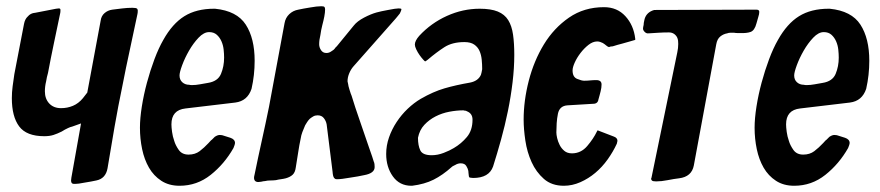

<svg xmlns="http://www.w3.org/2000/svg" viewBox="-20 -589 2822 616"><path d="M240 -193 212 -183Q208 -182 205 -181Q202 -180 198 -178Q193 -176 188 -173Q183 -170 178 -167Q164 -160 151.5 -156Q139 -152 122 -152Q65 -152 41.5 -183.5Q18 -215 18 -274Q18 -293 20.5 -312Q23 -331 26 -351Q34 -392 41.5 -431.5Q49 -471 57 -512Q60 -528 69 -536Q78 -547 93 -548L160 -561Q162 -561 164.5 -561.5Q167 -562 169 -562Q174 -562 174 -557Q174 -549 173 -546Q163 -498 153 -450.5Q143 -403 134 -355Q132 -348 130.5 -341.5Q129 -335 128 -328Q126 -320 125 -312Q124 -304 124 -296Q124 -272 138 -257Q152 -242 176 -242Q196 -242 214 -249.5Q232 -257 246 -274L260 -292L303 -523Q305 -538 315.5 -547Q326 -556 340 -558Q356 -560 372.5 -562Q389 -564 405 -564Q417 -564 420 -561Q421 -560 421 -559Q422 -558 422 -555Q422 -548 421 -544Q409 -486 396.5 -429Q384 -372 373 -315Q359 -248 347.5 -182Q336 -116 325 -49Q319 -16 289 -10Q281 -8 271.5 -6.5Q262 -5 251 -3Q242 -1 233.5 0Q225 1 217 1Q208 1 208 -10Q208 -12 208.5 -14.5Q209 -17 209 -19Z M556 7Q522 7 497.5 -9Q473 -25 458 -51Q443 -77 436 -110.5Q429 -144 429 -179Q429 -209 435 -247Q441 -285 451.5 -324Q462 -363 475.5 -399Q489 -435 504 -461Q533 -513 571.5 -537Q610 -561 667 -561H670Q740 -554 768.5 -510Q797 -466 797 -394Q797 -371 794.5 -348.5Q792 -326 787 -304Q774 -265 735 -260L575 -241Q530 -236 530 -190Q530 -181 532 -166Q534 -151 539 -137Q543 -123 553.5 -108Q564 -93 585 -93Q606 -93 620.5 -104Q635 -115 649 -130Q652 -133 654.5 -136Q657 -139 660 -141L669 -150Q678 -156 685 -156Q693 -156 700 -153Q705 -151 709.5 -150Q714 -149 719 -147Q734 -142 734 -130Q734 -126 729 -114Q700 -63 656 -28Q612 7 556 7ZM587 -317Q590 -316 596 -316Q608 -316 621.5 -318.5Q635 -321 647 -323Q679 -328 689 -352Q699 -376 699 -404Q699 -416 697.5 -430Q696 -444 690.5 -456.5Q685 -469 675.5 -477.5Q666 -486 651 -486Q634 -486 617 -468Q600 -450 586.5 -426.5Q573 -403 564.5 -380Q556 -357 556 -347Q556 -333 565 -325Q574 -317 587 -317Z M1268 -560Q1268 -556 1263 -546Q1260 -542 1257 -538.5Q1254 -535 1250 -530L1114 -376Q1106 -367 1100.5 -354Q1095 -341 1095 -328Q1095 -327 1097 -319Q1097 -315 1101.5 -300.5Q1106 -286 1108 -282Q1113 -265 1120 -244Q1127 -223 1135 -200Q1150 -155 1163.5 -117Q1177 -79 1179 -71Q1181 -67 1181.5 -62Q1182 -57 1182 -53Q1182 -33 1148 -27Q1140 -25 1128 -23Q1116 -21 1103 -19Q1075 -14 1062 -14Q1057 -14 1055.5 -15Q1054 -16 1052 -18Q1048 -23 1047 -38L1028 -190Q1026 -201 1019 -210Q1012 -219 999 -219Q991 -219 985 -215.5Q979 -212 974 -208Q969 -203 965.5 -197.5Q962 -192 959 -187Q954 -176 950 -165Q946 -154 945 -146Q940 -123 936.5 -99Q933 -75 929 -52Q927 -36 919 -28.5Q911 -21 897 -17Q889 -15 881 -14Q873 -13 865 -11Q856 -10 847 -10Q838 -10 830 -8Q826 -8 818 -6Q816 -6 813.5 -5.5Q811 -5 809 -5Q795 -5 795 -19Q795 -22 797 -30Q808 -84 820 -138Q832 -192 843 -246L893 -515Q896 -532 908 -543.5Q920 -555 937 -558Q945 -560 954.5 -561.5Q964 -563 975 -565Q986 -567 995 -568Q1004 -569 1011 -569Q1019 -569 1021 -566.5Q1023 -564 1023 -559Q1023 -549 1020.5 -536Q1018 -523 1014 -508Q1012 -500 1010.5 -492.5Q1009 -485 1008 -477Q1006 -469 1005 -461.5Q1004 -454 1004 -447Q1004 -437 1010 -428Q1016 -419 1027 -419Q1035 -419 1041 -423Q1047 -427 1050 -429Q1052 -431 1053.5 -432.5Q1055 -434 1056 -436Q1061 -441 1061 -441L1115 -507Q1126 -521 1148 -532.5Q1170 -544 1188 -549Q1195 -551 1204.5 -553Q1214 -555 1225 -557Q1250 -562 1259 -562Q1266 -562 1268 -560Z M1346 -393 1344 -392Q1343 -392 1337.5 -398Q1332 -404 1326 -412.5Q1320 -421 1315.5 -430.5Q1311 -440 1311 -446Q1311 -458 1325 -474Q1363 -515 1414 -538Q1465 -561 1519 -561Q1555 -561 1577 -552Q1599 -543 1610.5 -524.5Q1622 -506 1626 -478Q1630 -450 1630 -413Q1630 -371 1624.5 -325Q1619 -279 1609.5 -232.5Q1600 -186 1587.5 -141Q1575 -96 1562 -55Q1549 -18 1498 -18Q1495 -18 1493 -18.5Q1491 -19 1489 -19Q1487 -19 1486 -20Q1484 -22 1484 -26Q1483 -31 1483 -35Q1483 -39 1482 -43Q1481 -48 1476 -56.5Q1471 -65 1458 -65Q1453 -65 1448.5 -63.5Q1444 -62 1441 -60Q1437 -58 1434 -56.5Q1431 -55 1429 -53Q1400 -27 1371 -12.5Q1342 2 1302 7H1300Q1262 7 1240.5 -23Q1219 -53 1219 -95Q1219 -122 1228 -148Q1237 -174 1252.5 -197.5Q1268 -221 1288 -240Q1308 -259 1330 -272Q1370 -295 1406 -305.5Q1442 -316 1488 -324Q1514 -329 1523 -349Q1525 -355 1527 -367Q1527 -382 1525.5 -397.5Q1524 -413 1518.5 -425.5Q1513 -438 1501.5 -446Q1490 -454 1470 -454Q1431 -454 1405.5 -437.5Q1380 -421 1353 -398Q1351 -396 1349 -395Q1347 -394 1346 -393ZM1365 -91Q1384 -91 1403.5 -98.5Q1423 -106 1436 -114Q1460 -128 1478 -149.5Q1496 -171 1496 -205Q1496 -225 1478 -232Q1475 -234 1472 -234Q1469 -234 1467 -235Q1445 -235 1421.5 -230.5Q1398 -226 1377.5 -215.5Q1357 -205 1341.5 -188.5Q1326 -172 1321 -147Q1321 -122 1328.5 -106.5Q1336 -91 1365 -91Z M1897 -171 1949 -151Q1961 -147 1961 -137Q1961 -136 1959 -128Q1947 -102 1929.5 -77.5Q1912 -53 1890 -34.5Q1868 -16 1842 -4.5Q1816 7 1789 7Q1750 7 1725 -15Q1700 -37 1685.5 -69Q1671 -101 1665.5 -138Q1660 -175 1660 -205Q1660 -266 1676.5 -330Q1693 -394 1725 -446.5Q1757 -499 1805.5 -532.5Q1854 -566 1918 -566Q1960 -566 1986.5 -537Q2013 -508 2018 -465V-461Q2010 -459 1999 -455.5Q1988 -452 1976 -449Q1968 -447 1961 -445Q1954 -443 1948 -441Q1945 -440 1942 -440Q1939 -440 1937 -439Q1936 -439 1935.5 -438.5Q1935 -438 1934 -438Q1931 -438 1925 -443Q1923 -444 1922.5 -445Q1922 -446 1920 -447Q1918 -448 1917 -449Q1916 -450 1914 -451Q1910 -453 1905.5 -454.5Q1901 -456 1896 -456Q1882 -456 1868 -445Q1854 -434 1842.5 -419Q1831 -404 1824 -388.5Q1817 -373 1817 -363Q1817 -342 1831.5 -336Q1846 -330 1854 -330Q1864 -330 1873.5 -331Q1883 -332 1893 -332Q1910 -332 1910 -318Q1910 -308 1907 -296Q1905 -289 1903.5 -282.5Q1902 -276 1900 -270Q1898 -256 1883 -256L1800 -251Q1775 -249 1770 -224Q1767 -209 1766 -193.5Q1765 -178 1765 -164Q1765 -157 1767.5 -146Q1770 -135 1775.5 -124Q1781 -113 1790.5 -105Q1800 -97 1815 -97Q1844 -97 1864 -120.5Q1884 -144 1895 -167Q1896 -169 1896 -169L1897 -170Q1897 -171 1897 -171Z M2079 -557Q2161 -557 2243 -557.5Q2325 -558 2407 -558Q2416 -558 2416 -551Q2416 -544 2413 -535L2407 -514Q2401 -491 2388 -486.5Q2375 -482 2355 -483Q2350 -483 2345 -483Q2340 -483 2335 -484Q2330 -484 2324 -484Q2318 -484 2313 -482Q2301 -480 2291 -472Q2281 -464 2278 -447L2206 -58Q2199 -22 2159 -17Q2142 -15 2122 -11Q2102 -7 2085 -7Q2074 -7 2071.5 -10Q2069 -13 2069 -15Q2069 -17 2070 -18L2153 -421Q2156 -435 2156 -448Q2156 -452 2155.5 -458Q2155 -464 2152 -470Q2143 -485 2126 -485Q2109 -485 2093 -484Q2077 -483 2061 -482Q2054 -481 2048.5 -486.5Q2043 -492 2043 -497Q2043 -501 2045 -509Q2045 -515 2047 -523Q2051 -546 2073 -555Q2073 -555 2079 -557Z M2528 7Q2494 7 2469.5 -9Q2445 -25 2430 -51Q2415 -77 2408 -110.5Q2401 -144 2401 -179Q2401 -209 2407 -247Q2413 -285 2423.5 -324Q2434 -363 2447.5 -399Q2461 -435 2476 -461Q2505 -513 2543.5 -537Q2582 -561 2639 -561H2642Q2712 -554 2740.5 -510Q2769 -466 2769 -394Q2769 -371 2766.5 -348.5Q2764 -326 2759 -304Q2746 -265 2707 -260L2547 -241Q2502 -236 2502 -190Q2502 -181 2504 -166Q2506 -151 2511 -137Q2515 -123 2525.5 -108Q2536 -93 2557 -93Q2578 -93 2592.5 -104Q2607 -115 2621 -130Q2624 -133 2626.5 -136Q2629 -139 2632 -141L2641 -150Q2650 -156 2657 -156Q2665 -156 2672 -153Q2677 -151 2681.5 -150Q2686 -149 2691 -147Q2706 -142 2706 -130Q2706 -126 2701 -114Q2672 -63 2628 -28Q2584 7 2528 7ZM2559 -317Q2562 -316 2568 -316Q2580 -316 2593.5 -318.5Q2607 -321 2619 -323Q2651 -328 2661 -352Q2671 -376 2671 -404Q2671 -416 2669.5 -430Q2668 -444 2662.5 -456.5Q2657 -469 2647.5 -477.5Q2638 -486 2623 -486Q2606 -486 2589 -468Q2572 -450 2558.5 -426.5Q2545 -403 2536.5 -380Q2528 -357 2528 -347Q2528 -333 2537 -325Q2546 -317 2559 -317Z"/></svg>

Font: Bangerz
Style: Regular
Weight: 400
Designer: vernon adams
Foundry: Vernon Adams
Version: Version 2.10;February 7, 2025;FontCreator 13.0.0.2683 64-bit